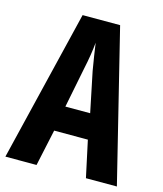

<svg xmlns="http://www.w3.org/2000/svg" viewBox="-108 -794 742 875"><g transform="rotate(15 263.0 -357.0)"><path d="M380 0H526L350 -714H173L0 0H147L184 -172H343ZM283 -480 322 -291H205L243 -482C253 -528 260 -573 263 -608C268 -572 275 -527 283 -480Z"/></g></svg>

Font: Noto Sans Arabic UI XCn
Style: Bold
Weight: 700
Width: 2
Designer: Monotype Design Team, Nadine Chahine and Nizar Qandah
Foundry: Monotype Imaging Inc.
Version: Version 2.010